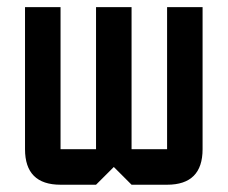

<svg xmlns="http://www.w3.org/2000/svg" viewBox="-20 -508 626 528"><path d="M244.1 -488.3H341.8V-97.7H439.5V-488.3H537.1V-97.7Q537.1 0 439.5 0H341.8L293 -48.8L244.1 0H146.5Q48.8 0 48.8 -97.7V-488.3H146.5V-97.7H244.1Z"/></svg>

Font: BabelStone Runic Beowulf
Style: Regular
Weight: 400
Designer: Andrew West
Foundry: BabelStone
Version: Version 7.004;November 9, 2023